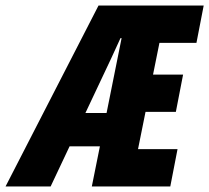

<svg xmlns="http://www.w3.org/2000/svg" viewBox="-86 -670 752 690"><path d="M263 -353 221 -264H297L351 -533H347Q322 -477 263 -353ZM-66 0 268 -650H646L620 -516H487L464 -402H572L546 -268H437L410 -134H552L526 0H244L273 -144H164L96 0Z"/></svg>

Font: TypoPRO Source Code Pro
Style: Italic
Weight: 900
Italic angle: -11°
Monospace: yes
Designer: Paul D. Hunt, Teo Tuominen
Foundry: Adobe Systems Incorporated
Version: Version 1.030;PS 1.0;hotconv 1.0.84;makeotf.lib2.5.63406